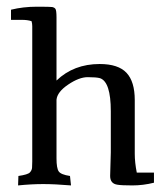

<svg xmlns="http://www.w3.org/2000/svg" viewBox="-20 -557 504 581"><path d="M387.8 -91.8Q387.8 -65.3 393.9 -34.7H445.9V-4.1Q413.3 4.1 380.6 4.1Q348 4.1 335.7 2Q313.3 -1 313.3 -24.5L315.3 -95.9V-220.4Q315.3 -309.2 282.7 -320.4Q271.4 -323.5 245.4 -323.5Q219.4 -323.5 186.2 -301Q153.1 -278.6 151 -255.1V-77.6Q151 -48 157.7 -38.3Q164.3 -28.6 191.8 -24.5L194.9 4.1Q145.9 0 110.7 0Q75.5 0 34.7 4.1L35.7 -24.5Q64.3 -28.6 70.4 -35.2Q76.5 -41.8 77 -49.5Q77.6 -57.1 77.6 -68.4V-477.6Q77.6 -485.7 75.5 -492.9Q63.3 -496.9 46.9 -496.9H13.3V-527.6Q50 -536.7 91.3 -536.7Q132.7 -536.7 138.3 -535.7Q143.9 -534.7 147.4 -530.6Q151 -526.5 151 -504.1V-313.3Q203.1 -363.3 281.6 -363.3Q337.8 -363.3 362.8 -336.7Q387.8 -310.2 387.8 -254.1Z"/></svg>

Font: Suravaram
Style: Regular
Weight: 400
Designer: Purushoth Kumar Guthula
Foundry: SiliconAndhra, USA.
Version: Version 1.0.4; ttfautohint (v1.2.42-39fb)